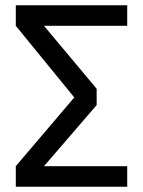

<svg xmlns="http://www.w3.org/2000/svg" viewBox="-20 -709 543 729"><path d="M463 -611H147L347 -372V-310L147 -78H463V0H40V-78L262 -339L40 -611V-689H463Z"/></svg>

Font: FiraGO
Style: Regular
Weight: 400
Designer: bBox Type
Foundry: bBox Type GmbH
Version: Version 1.001;April 20, 2020;FontCreator 12.0.0.2555 64-bit